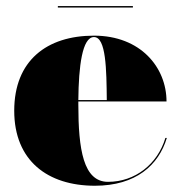

<svg xmlns="http://www.w3.org/2000/svg" viewBox="-20 -584 578 614"><path d="M165 -564.5V-560H405V-564.5ZM513.5 -143H509C484 -59.5 412.5 -2.5 325.5 -2.5C246.5 -2.5 230.5 -106 230.5 -250C230.5 -253 230.5 -256.5 230.5 -259.5H512.5C512.5 -368.5 429.5 -470 280.5 -470C129.5 -470 25.5 -390 25.5 -230C25.5 -70 132.5 10 283.5 10C414.5 10 487.5 -56 513.5 -143ZM280.5 -465.5C319.5 -465.5 320.5 -361 321.5 -264H230.5C231.5 -372 243 -465.5 280.5 -465.5Z"/></svg>

Font: Bodoni* 36pt Fatface
Style: Regular
Weight: 900
Version: Version 2.3